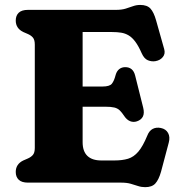

<svg xmlns="http://www.w3.org/2000/svg" viewBox="-20 -740 730 778"><path d="M223.8 -389.4H395.2Q424 -389.4 433.2 -400.7Q442.5 -412.1 448.7 -436.7Q453.2 -452.1 463.1 -459.9Q473.1 -467.7 486.5 -467.9Q519.3 -468.4 527.7 -433.6L560.2 -303.8Q565.8 -281.4 559 -267.8Q552.2 -254.2 534.7 -248.3Q520.4 -243.6 507.1 -249Q493.9 -254.4 484 -269Q473.9 -284.3 465.1 -292.8Q456.4 -301.2 443 -304.4Q429.7 -307.6 405.6 -307.6H223.8ZM43.8 -656.8Q43.8 -676.8 55.9 -688.4Q68 -700 93.2 -700H449.8Q472.9 -700 489.1 -705Q505.3 -710 519.1 -715Q533 -720 548.2 -720Q576 -720 589.6 -705.3Q603.2 -690.5 612.4 -657.8L645.4 -540.9Q650.7 -522.3 639.9 -509Q629.2 -495.6 610 -492.2Q594.5 -489.6 579.3 -495.8Q564.2 -501.9 554.2 -524.1Q541.2 -553.7 528.3 -571Q515.5 -588.2 501.3 -596.6Q487.2 -605 470.8 -607.6Q454.5 -610.2 434.2 -610.2H314.8V-163.8Q314.8 -126.9 334.1 -108.3Q353.4 -89.8 390.3 -89.8H443.5Q475.8 -89.8 498.9 -96.8Q522.1 -103.9 540.5 -125.5Q559 -147.2 576.7 -190.2Q584.5 -210.4 599 -217.8Q613.6 -225.2 631.8 -221.4Q652.1 -217.3 661.1 -201.1Q670.1 -184.9 663.7 -161.6L632.4 -43.8Q623.3 -11.9 609.6 3.3Q596 18.4 568.2 18.4Q553.1 18.4 539.4 13.8Q525.7 9.2 509.6 4.6Q493.6 0 470.6 0H93.2Q68 0 55.9 -11.6Q43.8 -23.2 43.8 -43.2Q43.8 -74.8 74 -89.6L92 -97.4Q105.1 -103 113.1 -112Q121 -121.1 121 -140.6V-559.4Q121 -578.9 113.1 -588Q105.1 -597.1 92 -602.6L74 -610.4Q43.8 -625.2 43.8 -656.8Z"/></svg>

Font: Fraunces SuperSoft Wonky
Style: Regular
Weight: 900
Version: Version 1.000;[b76b70a41]